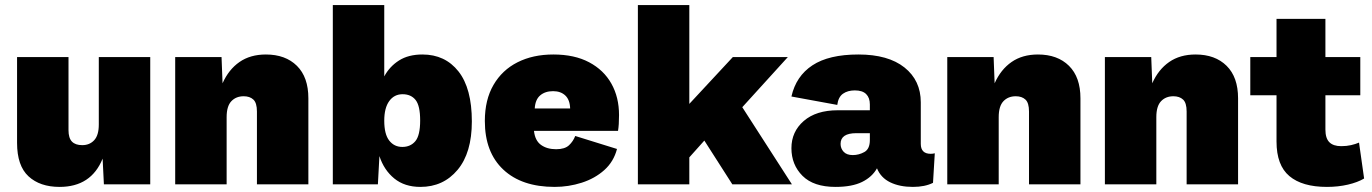

<svg xmlns="http://www.w3.org/2000/svg" viewBox="-20 -724 5387 754"><path d="M214 10Q137 10 92 -31.5Q47 -73 47 -163V-500H249V-213Q249 -182 262.5 -168Q276 -154 303 -154Q332 -154 350 -173.5Q368 -193 368 -235V-500H570V0H388L383 -101Q338 10 214 10Z M668 0V-500H850L854 -397Q878 -451 920.5 -480.5Q963 -510 1024 -510Q1101 -510 1146 -465.5Q1191 -421 1191 -338V0H989V-286Q989 -320 975 -333Q961 -346 937 -346Q907 -346 888.5 -326.5Q870 -307 870 -264V0Z M1631 10Q1569 10 1528.5 -23Q1488 -56 1470 -111L1464 0H1287V-704H1489V-424Q1510 -463 1547 -486.5Q1584 -510 1639 -510Q1728 -510 1780.5 -443.5Q1833 -377 1833 -247Q1833 -124 1777 -57Q1721 10 1631 10ZM1560 -147Q1592 -147 1611 -169.5Q1630 -192 1630 -251Q1630 -309 1612 -331.5Q1594 -354 1561 -354Q1528 -354 1508.5 -327Q1489 -300 1489 -250Q1489 -197 1508.5 -172Q1528 -147 1560 -147Z M2158 10Q2029 10 1956.5 -58Q1884 -126 1884 -249Q1884 -332 1918 -390.5Q1952 -449 2012.5 -479.5Q2073 -510 2153 -510Q2236 -510 2293.5 -479.5Q2351 -449 2381 -395.5Q2411 -342 2411 -272Q2411 -233 2407 -210H2077Q2081 -172 2104.5 -155Q2128 -138 2164 -138Q2198 -138 2214.5 -153.5Q2231 -169 2239 -190L2403 -139Q2390 -89 2353 -56Q2316 -23 2264.5 -6.5Q2213 10 2158 10ZM2080 -298H2219Q2218 -332 2200 -349Q2182 -366 2152 -366Q2121 -366 2101.5 -349.5Q2082 -333 2080 -298Z M2687 -704V-316L2858 -500H3074L2895 -303L3090 0H2856L2746 -172L2687 -106V0H2485V-704Z M3396 -314Q3396 -340 3381.5 -354.5Q3367 -369 3337 -369Q3309 -369 3290.5 -356Q3272 -343 3268 -312L3088 -345Q3106 -425 3170.5 -467.5Q3235 -510 3351 -510Q3468 -510 3532 -459Q3596 -408 3596 -322V-159Q3596 -120 3635 -120Q3643 -120 3651 -122L3644 -6Q3612 10 3565 10Q3513 10 3476 -8Q3439 -26 3424 -63Q3405 -29 3365.5 -9.5Q3326 10 3261 10Q3175 10 3131.5 -33.5Q3088 -77 3088 -142Q3088 -207 3136.5 -249Q3185 -291 3270 -291H3396ZM3329 -115Q3353 -115 3374.5 -127Q3396 -139 3396 -174V-201H3343Q3281 -201 3281 -159Q3281 -141 3293 -128Q3305 -115 3329 -115Z M3700 0V-500H3882L3886 -397Q3910 -451 3952.5 -480.5Q3995 -510 4056 -510Q4133 -510 4178 -465.5Q4223 -421 4223 -338V0H4021V-286Q4021 -320 4007 -333Q3993 -346 3969 -346Q3939 -346 3920.5 -326.5Q3902 -307 3902 -264V0Z M4319 0V-500H4501L4505 -397Q4529 -451 4571.5 -480.5Q4614 -510 4675 -510Q4752 -510 4797 -465.5Q4842 -421 4842 -338V0H4640V-286Q4640 -320 4626 -333Q4612 -346 4588 -346Q4558 -346 4539.5 -326.5Q4521 -307 4521 -264V0Z M5317 -164 5337 -23Q5312 -8 5273.5 1Q5235 10 5191 10Q5094 10 5043.5 -32.5Q4993 -75 4993 -168V-350H4890V-500H4993V-650H5185V-500H5322V-350H5185V-215Q5185 -181 5200.5 -165.5Q5216 -150 5247 -150Q5268 -150 5285.5 -154Q5303 -158 5317 -164Z"/></svg>

Font: Prodigy Sans ExtraBold
Style: Regular
Weight: 800
Designer: Wei Huang
Foundry: Wei Huang
Version: Version 1.003; ttfautohint (v1.8.3)